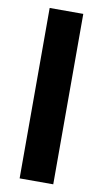

<svg xmlns="http://www.w3.org/2000/svg" viewBox="-87 -802 452 843"><g transform="rotate(10 139.0 -380.0)"><path d="M64 -759.8H213.9V0H64Z"/></g></svg>

Font: Gully
Style: Bold
Weight: 700
Designer: jaikishan Patel
Foundry: MagicType
Version: Version 1.000;Glyphs 3.2 (3242)